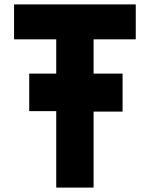

<svg xmlns="http://www.w3.org/2000/svg" viewBox="-20 -847 682 874"><path d="M236 -668V-512H114L113 -511V-342L114 -341H236V6L237 7H405L406 6V-339H537L538 -340V-511L537 -512H406V-668H597L598 -669V-826L597 -827H45L44 -826V-669L45 -668Z"/></svg>

Font: Hussar Woodtype
Style: SeBd
Weight: 900
Foundry: Cannot Into Space Fonts
Version: Version 1.07